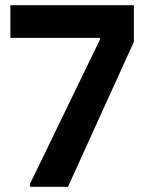

<svg xmlns="http://www.w3.org/2000/svg" viewBox="-20 -720 565 740"><path d="M96 -12 365 -567V-574H20V-700H496V-559L242 0H96Z"/></svg>

Font: Lopes Sans
Style: Bold
Weight: 700
Designer: Gabriel Lam, Diego Maldonado
Foundry: TypeRant, Foresti Design
Version: Version 4.000